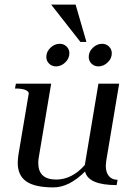

<svg xmlns="http://www.w3.org/2000/svg" viewBox="-20 -803 591 833"><path d="M308 -783 355 -621H329L202 -783ZM365 -556Q365 -579 383 -596Q401 -613 423 -613Q441 -613 453 -601Q465 -589 465 -572Q465 -549 447 -532Q429 -515 407 -515Q389 -515 377 -527Q365 -539 365 -556ZM181 -556Q181 -579 199 -596Q217 -613 239 -613Q257 -613 269 -601Q281 -589 281 -572Q281 -549 263 -532Q245 -515 223 -515Q205 -515 193 -527Q181 -539 181 -556ZM441 -106Q439 -90 439 -84Q439 -55 452.5 -39Q466 -23 490 -23L486 0Q363 0 349 -59Q280 10 212 10Q131 10 94 -16Q57 -42 57 -96Q57 -112 60 -132L105 -399Q99 -419 45 -419L49 -440H202L149 -125Q146 -110 146 -96Q146 -24 224 -24Q292 -24 348 -87L407 -440H497Z"/></svg>

Font: Judson
Style: Italic
Weight: 400
Italic angle: -9.5°
Version: Version 20110429